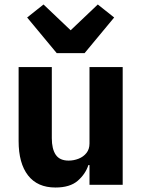

<svg xmlns="http://www.w3.org/2000/svg" viewBox="-20 -824 636 856"><path d="M379 0V-88H374Q361 -48 326.5 -18Q292 12 227 12Q147 12 105 -42Q63 -96 63 -195V-525H211V-208Q211 -160 228.5 -134Q246 -108 286 -108Q309 -108 330.5 -116.5Q352 -125 365.5 -142Q379 -159 379 -184V-525H527V0ZM357 -587H233L101 -746L174 -804L295 -689L416 -804L489 -746Z"/></svg>

Font: IBM Plex Sans
Style: Bold
Weight: 700
Designer: Mike Abbink, Paul van der Laan, Pieter van Rosmalen
Foundry: Bold Monday
Version: Version 3.201